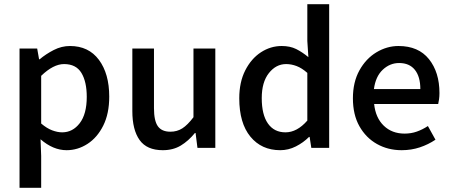

<svg xmlns="http://www.w3.org/2000/svg" viewBox="-20 -704 2147 914"><path d="M73 190V-473H157L166 -422H169Q199 -447 236 -466Q273 -485 313 -485Q402 -485 451 -419Q500 -353 500 -244Q500 -163 471.5 -106Q443 -49 396.5 -19Q350 11 297 11Q233 11 173 -41L176 38V190ZM276 -74Q326 -74 359.5 -117.5Q393 -161 393 -243Q393 -315 367.5 -357Q342 -399 285 -399Q234 -399 176 -343V-116Q203 -93 228.5 -83.5Q254 -74 276 -74Z M755 11Q679 11 644.5 -37.5Q610 -86 610 -175V-473H713V-189Q713 -129 731.5 -103Q750 -77 791 -77Q823 -77 848 -93Q873 -109 901 -146V-473H1005V0H920L911 -71H908Q877 -33 840.5 -11Q804 11 755 11Z M1314 11Q1225 11 1172 -53.5Q1119 -118 1119 -236Q1119 -313 1147.5 -369Q1176 -425 1222 -455Q1268 -485 1321 -485Q1361 -485 1390 -470.5Q1419 -456 1448 -432L1443 -509V-684H1547V0H1462L1454 -52H1451Q1424 -25 1388.5 -7Q1353 11 1314 11ZM1339 -74Q1394 -74 1443 -130V-357Q1417 -380 1392 -389.5Q1367 -399 1342 -399Q1294 -399 1260 -356Q1226 -313 1226 -237Q1226 -158 1255.5 -116Q1285 -74 1339 -74Z M1892 11Q1827 11 1774.5 -18.5Q1722 -48 1691 -103Q1660 -158 1660 -236Q1660 -313 1691 -369Q1722 -425 1772 -455Q1822 -485 1877 -485Q1972 -485 2022 -422.5Q2072 -360 2072 -261Q2072 -245 2070 -231Q2068 -217 2066 -209H1761Q1768 -143 1807 -105.5Q1846 -68 1906 -68Q1937 -68 1964 -77.5Q1991 -87 2017 -104L2053 -39Q2019 -16 1978.5 -2.5Q1938 11 1892 11ZM1760 -280H1981Q1981 -339 1955 -371.5Q1929 -404 1880 -404Q1836 -404 1802 -372Q1768 -340 1760 -280Z"/></svg>

Font: Narnoor Medium
Style: Regular
Weight: 500
Designer: S. Sridhar Murthy
Foundry: SIL International
Version: Version 3.000